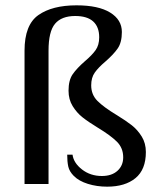

<svg xmlns="http://www.w3.org/2000/svg" viewBox="-20 -690 594 720"><path d="M257 -30Q240 -47 236 -65.5Q232 -84 232 -110H252Q256 -79 287.5 -54.5Q319 -30 362 -30Q399 -30 420.5 -49.5Q442 -69 442 -100Q442 -135 418.5 -158.5Q395 -182 347 -211Q311 -233 289.5 -250Q268 -267 252.5 -292Q237 -317 237 -350Q237 -389 252.5 -411.5Q268 -434 299 -461Q325 -483 338.5 -502Q352 -521 352 -550Q352 -589 329.5 -609.5Q307 -630 262 -630Q211 -630 186.5 -601Q162 -572 162 -500V0H72V-500Q72 -597 124 -633.5Q176 -670 267 -670Q349 -670 393 -643Q437 -616 437 -570Q437 -531 421.5 -508.5Q406 -486 375 -459Q349 -437 335.5 -418Q322 -399 322 -370Q322 -335 345.5 -311.5Q369 -288 417 -259Q453 -237 474.5 -220Q496 -203 511.5 -178Q527 -153 527 -120Q527 -54 488 -22Q449 10 382 10Q343 10 309.5 -0.5Q276 -11 257 -30Z"/></svg>

Font: Philosopher
Style: Regular
Weight: 400
Designer: Jovanny Lemonad
Foundry: Jovanny Lemonad
Version: Version 2.000